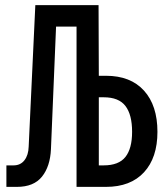

<svg xmlns="http://www.w3.org/2000/svg" viewBox="-20 -730 640 750"><path d="M5 0V-84H33Q60 -84 75.5 -104Q91 -124 92 -157L118 -710H365L366 -434H394Q490 -434 542.5 -376Q595 -318 595 -215Q595 -114 542.5 -57Q490 0 394 0H279V-626H199L179 -147Q176 -80 144 -40Q112 0 46 0ZM366 -84H385Q444 -84 470 -117Q496 -150 496 -215Q496 -282 470 -316Q444 -350 385 -350H366Z"/></svg>

Font: Geist Mono
Style: Regular
Weight: 400
Monospace: yes
Designer: Basement.studio, Andrés Briganti, Mateo Zaragoza
Foundry: Basement.studio, Vercel, Andrés Briganti, Guido Ferreyra, Mateo Zaragoza
Version: Version 1.500; ttfautohint (v1.8.4.7-5d5b)